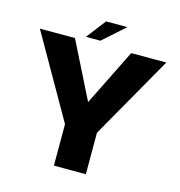

<svg xmlns="http://www.w3.org/2000/svg" viewBox="-116 -905 942 1007"><g transform="rotate(15 355.0 -401.0)"><path d="M267.5 0H441V-225L697 -675H506.5L354.5 -368.5L201 -675H10.5L267.5 -225ZM255 -696H333.5L452 -801.5H336Z"/></g></svg>

Font: Anybody
Style: Bold
Weight: 700
Designer: Tyler Finck
Foundry: Etcetera Type Company
Version: Version 1.110